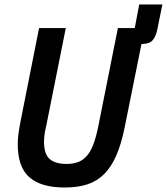

<svg xmlns="http://www.w3.org/2000/svg" viewBox="-20 -823 743 855"><path d="M273 -698 186 -263Q181 -243 178.5 -225Q176 -207 176 -192Q176 -137 201 -115Q226 -93 277 -93Q305 -93 327 -101Q349 -109 366 -128Q383 -147 395.5 -179.5Q408 -212 418 -262L505 -698H580L600 -803H703L681 -694Q674 -659 659 -643Q644 -627 610 -627L536 -260Q521 -184 498.5 -132Q476 -80 444 -48Q412 -16 369 -2Q326 12 268 12Q163 12 111 -33.5Q59 -79 59 -181Q59 -204 62.5 -229.5Q66 -255 72 -285L154 -698Z"/></svg>

Font: IBM Plex Sans Cond SmBld
Style: Italic
Weight: 600
Width: 3
Italic angle: -11°
Designer: Mike Abbink, Paul van der Laan, Pieter van Rosmalen
Foundry: Bold Monday
Version: Version 1.3